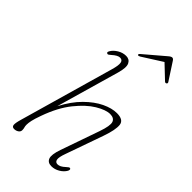

<svg xmlns="http://www.w3.org/2000/svg" viewBox="-269 -973 1062 1062"><g transform="rotate(45 262.0 -442.0)"><path d="M445 -40.5Q433.5 -20 410.2 -6.2Q387 7.5 362 7.5Q333 7.5 324.2 -15.2Q315.5 -38 334 -91.5L413.5 -319Q435.5 -382 427.5 -404.5Q419.5 -427 388 -427Q355 -427 306.2 -397.8Q257.5 -368.5 208.2 -307.2Q159 -246 124.5 -149Q111 -111.5 106.8 -91.8Q102.5 -72 102.5 -58Q102.5 -46.5 105 -38.8Q107.5 -31 107.5 -20Q107.5 -7.5 96.2 0Q85 7.5 70.5 7.5Q55.5 7.5 53.2 -6Q51 -19.5 62.5 -58.5L219.5 -608.5Q231.5 -649.5 228.2 -668Q225 -686.5 206 -686.5Q188 -686.5 161 -662Q155 -656.5 149.8 -653Q144.5 -649.5 140 -652Q131 -655.5 139.5 -669.5Q150.5 -688.5 174 -702.8Q197.5 -717 223.5 -717Q249.5 -717 260.5 -695Q271.5 -673 256.5 -620.5L150.5 -251Q187.5 -322 233.5 -367.5Q279.5 -413 325.8 -435Q372 -457 411 -457Q464 -457 467.8 -421.2Q471.5 -385.5 447 -316L369.5 -96.5Q355 -57 358.5 -40.5Q362 -24 378.5 -24Q388 -24 398.8 -29.2Q409.5 -34.5 424 -48Q430.5 -54 435 -57Q439.5 -60 444 -58Q448 -56 447.8 -51Q447.5 -46 445 -40.5ZM487.5 -766.5Q481.5 -763 475 -769L397 -843L280.5 -769Q270.5 -763 266.5 -766.5Q261 -771 270.5 -779L388 -879Q401.5 -891 410 -891Q418.5 -891 425.5 -879L490.5 -779Q495 -771 487.5 -766.5Z"/></g></svg>

Font: Fraunces 9pt S050 Thin
Style: Italic
Weight: 100
Italic angle: -16°
Version: Version 1.000; ttfautohint (v1.8.3)